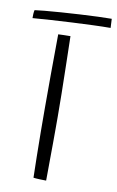

<svg xmlns="http://www.w3.org/2000/svg" viewBox="-108 -818 530 867"><g transform="rotate(10 156.5 -384.5)"><path d="M167.5 1.5Q158.5 1.5 138.2 0.8Q118 0 109 -1.5Q108 -40 107 -96.8Q106 -153.5 105.5 -213Q105 -272.5 105 -320Q105 -385.5 105.2 -472Q105.5 -558.5 106.5 -658.5Q113.5 -659 132 -659.5Q150.5 -660 162.5 -660Q164 -593.5 165.5 -525.5Q167 -457.5 168 -396.5Q169 -335.5 169 -289.5Q169 -270.5 169 -238Q169 -205.5 168.8 -167.8Q168.5 -130 168.2 -94.5Q168 -59 167.8 -33Q167.5 -7 167.5 1.5ZM334.5 -728Q300 -728 254.5 -726.2Q209 -724.5 159.8 -722Q110.5 -719.5 63.5 -716.5Q16.5 -713.5 -20.5 -710.5Q-21 -718.5 -20.2 -729.8Q-19.5 -741 -17.5 -747.5Q-4.5 -749.5 27.5 -752.5Q59.5 -755.5 101.2 -758.5Q143 -761.5 187.2 -764Q231.5 -766.5 269.8 -768Q308 -769.5 332.5 -769.5Z"/></g></svg>

Font: Grandstander ExtraLight
Style: Regular
Weight: 200
Designer: Tyler Finck
Foundry: Etcetera Type Co
Version: Version 1.200; ttfautohint (v1.8.3)